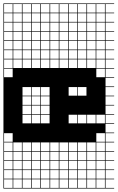

<svg xmlns="http://www.w3.org/2000/svg" viewBox="-20 -827 683 1115"><path d="M539.3 -803.6V-753.6H589.3V-803.6ZM110.7 -700H160.7V-750H110.7ZM57.1 -700H107.1V-750H57.1ZM325 -700H375V-750H325ZM485.7 -700H535.7V-750H485.7ZM3.6 -700H53.6V-750H3.6ZM164.3 -700H214.3V-750H164.3ZM539.3 -700H589.3V-750H539.3ZM432.1 -700H482.1V-750H432.1ZM217.9 -700H267.9V-750H217.9ZM271.4 -700H321.4V-750H271.4ZM378.6 -700H428.6V-750H378.6ZM110.7 -646.4H160.7V-696.4H110.7ZM325 -646.4H375V-696.4H325ZM485.7 -646.4H535.7V-696.4H485.7ZM164.3 -646.4H214.3V-696.4H164.3ZM3.6 -646.4H53.6V-696.4H3.6ZM432.1 -646.4H482.1V-696.4H432.1ZM539.3 -646.4H589.3V-696.4H539.3ZM217.9 -646.4H267.9V-696.4H217.9ZM378.6 -646.4H428.6V-696.4H378.6ZM271.4 -646.4H321.4V-696.4H271.4ZM57.1 -646.4H107.1V-696.4H57.1ZM57.1 -592.9H107.1V-642.9H57.1ZM271.4 -592.9H321.4V-642.9H271.4ZM378.6 -592.9H428.6V-642.9H378.6ZM539.3 -592.9H589.3V-642.9H539.3ZM432.1 -592.9H482.1V-642.9H432.1ZM3.6 -592.9H53.6V-642.9H3.6ZM217.9 -592.9H267.9V-642.9H217.9ZM485.7 -592.9H535.7V-642.9H485.7ZM164.3 -592.9H214.3V-642.9H164.3ZM110.7 -592.9H160.7V-642.9H110.7ZM325 -592.9H375V-642.9H325ZM325 -539.3H375V-589.3H325ZM3.6 -539.3H53.6V-589.3H3.6ZM539.3 -539.3H589.3V-589.3H539.3ZM110.7 -539.3H160.7V-589.3H110.7ZM164.3 -539.3H214.3V-589.3H164.3ZM485.7 -539.3H535.7V-589.3H485.7ZM271.4 -539.3H321.4V-589.3H271.4ZM217.9 -539.3H267.9V-589.3H217.9ZM432.1 -539.3H482.1V-589.3H432.1ZM378.6 -539.3H428.6V-589.3H378.6ZM57.1 -539.3H107.1V-589.3H57.1ZM57.1 -485.7H107.1V-535.7H57.1ZM378.6 -485.7H428.6V-535.7H378.6ZM432.1 -485.7H482.1V-535.7H432.1ZM325 -485.7H375V-535.7H325ZM271.4 -485.7H321.4V-535.7H271.4ZM217.9 -485.7H267.9V-535.7H217.9ZM485.7 -485.7H535.7V-535.7H485.7ZM164.3 -485.7H214.3V-535.7H164.3ZM110.7 -485.7H160.7V-535.7H110.7ZM3.6 -485.7H53.6V-535.7H3.6ZM539.3 -485.7H589.3V-535.7H539.3ZM57.1 -432.1H107.1V-482.1H57.1ZM432.1 -432.1H482.1V-482.1H432.1ZM271.4 -432.1H321.4V-482.1H271.4ZM217.9 -432.1H267.9V-482.1H217.9ZM378.6 -432.1H428.6V-482.1H378.6ZM539.3 -432.1H589.3V-482.1H539.3ZM3.6 -432.1H53.6V-482.1H3.6ZM164.3 -432.1H214.3V-482.1H164.3ZM110.7 -432.1H160.7V-482.1H110.7ZM325 -432.1H375V-482.1H325ZM485.7 -432.1H535.7V-482.1H485.7ZM3.6 -378.6H53.6V-428.6H3.6ZM539.3 -378.6H589.3V-428.6H539.3ZM378.6 -271.4H428.6V-321.4H378.6ZM432.1 -271.4H482.1V-321.4H432.1ZM217.9 -271.4H267.9V-321.4H217.9ZM164.3 -271.4H214.3V-321.4H164.3ZM110.7 -271.4H160.7V-321.4H110.7ZM217.9 -217.9H267.9V-267.9H217.9ZM110.7 -217.9H160.7V-267.9H110.7ZM164.3 -217.9H214.3V-267.9H164.3ZM110.7 -164.3H160.7V-214.3H110.7ZM217.9 -164.3H267.9V-214.3H217.9ZM164.3 -164.3H214.3V-214.3H164.3ZM432.1 -110.7H482.1V-160.7H432.1ZM539.3 -110.7H589.3V-160.7H539.3ZM110.7 -110.7H160.7V-160.7H110.7ZM378.6 -110.7H428.6V-160.7H378.6ZM164.3 -110.7H214.3V-160.7H164.3ZM217.9 -110.7H267.9V-160.7H217.9ZM485.7 -110.7H535.7V-160.7H485.7ZM539.3 -3.6H589.3V-53.6H539.3ZM3.6 -3.6H53.6V-53.6H3.6ZM325 50H375V0H325ZM539.3 50H589.3V0H539.3ZM217.9 50H267.9V0H217.9ZM485.7 50H535.7V0H485.7ZM57.1 50H107.1V0H57.1ZM271.4 50H321.4V0H271.4ZM432.1 50H482.1V0H432.1ZM164.3 50H214.3V0H164.3ZM378.6 50H428.6V0H378.6ZM110.7 50H160.7V0H110.7ZM3.6 50H53.6V0H3.6ZM3.6 103.6H53.6V53.6H3.6ZM539.3 103.6H589.3V53.6H539.3ZM164.3 103.6H214.3V53.6H164.3ZM217.9 103.6H267.9V53.6H217.9ZM485.7 103.6H535.7V53.6H485.7ZM110.7 103.6H160.7V53.6H110.7ZM271.4 103.6H321.4V53.6H271.4ZM325 103.6H375V53.6H325ZM57.1 103.6H107.1V53.6H57.1ZM432.1 103.6H482.1V53.6H432.1ZM378.6 103.6H428.6V53.6H378.6ZM164.3 210.7H214.3V160.7H164.3ZM432.1 210.7H482.1V160.7H432.1ZM378.6 210.7H428.6V160.7H378.6ZM57.1 210.7H107.1V160.7H57.1ZM3.6 210.7H53.6V160.7H3.6ZM325 210.7H375V160.7H325ZM271.4 210.7H321.4V160.7H271.4ZM110.7 210.7H160.7V160.7H110.7ZM485.7 210.7H535.7V160.7H485.7ZM217.9 210.7H267.9V160.7H217.9ZM539.3 210.7H589.3V160.7H539.3ZM378.6 264.3H428.6V214.3H378.6ZM57.1 264.3H107.1V214.3H57.1ZM164.3 264.3H214.3V214.3H164.3ZM3.6 264.3H53.6V214.3H3.6ZM325 264.3H375V214.3H325ZM485.7 264.3H535.7V214.3H485.7ZM271.4 264.3H321.4V214.3H271.4ZM110.7 264.3H160.7V214.3H110.7ZM539.3 264.3H589.3V214.3H539.3ZM217.9 264.3H267.9V214.3H217.9ZM432.1 264.3H482.1V214.3H432.1ZM485.7 -803.6V-753.6H535.7V-803.6ZM432.1 -803.6V-753.6H482.1V-803.6ZM378.6 -803.6V-753.6H428.6V-803.6ZM325 -803.6V-753.6H375V-803.6ZM271.4 -803.6V-753.6H321.4V-803.6ZM217.9 -803.6V-753.6H267.9V-803.6ZM164.3 -803.6V-753.6H214.3V-803.6ZM110.7 -803.6V-753.6H160.7V-803.6ZM57.1 -803.6V-753.6H107.1V-803.6ZM3.6 -803.6V-753.6H53.6V-803.6ZM0 107.1V-807.1H642.9V-803.6H592.9V-753.6H642.9V-750H592.9V-700H642.9V-696.4H592.9V-646.4H642.9V-642.9H592.9V-592.9H642.9V-589.3H592.9V-539.3H642.9V-535.7H592.9V-485.7H642.9V-482.1H592.9V-432.1H642.9V-428.6H592.9V-378.6H642.9V-375H592.9V-325H642.9V-321.4H592.9V-271.4H642.9V-267.9H592.9V-217.9H642.9V-214.3H592.9V-164.3H642.9V-160.7H592.9V-110.7H642.9V-107.1H592.9V-57.1H642.9V-53.6H592.9V-3.6H642.9V0H592.9V50H642.9V53.6H592.9V103.6H642.9V107.1H592.9V157.1H642.9V160.7H592.9V210.7H642.9V214.3H592.9V264.3H642.9V267.9H0V107.1H3.6V157.1H53.6V107.1ZM107.1 157.1V107.1H57.1V157.1ZM160.7 157.1V107.1H110.7V157.1ZM214.3 157.1V107.1H164.3V157.1ZM267.9 157.1V107.1H217.9V157.1ZM321.4 157.1V107.1H271.4V157.1ZM375 157.1V107.1H325V157.1ZM428.6 157.1V107.1H378.6V157.1ZM482.1 157.1V107.1H432.1V157.1ZM535.7 157.1V107.1H485.7V157.1ZM589.3 157.1V107.1H539.3V157.1Z"/></svg>

Font: Jersey 10 Charted
Style: Regular
Weight: 400
Designer: Sarah Cadigan-Fried
Version: Version 1.000; ttfautohint (v1.8.4.7-5d5b)